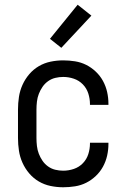

<svg xmlns="http://www.w3.org/2000/svg" viewBox="-20 -783 540 811"><path d="M247 8Q220 8 193.5 2.5Q167 -3 144 -16.5Q121 -30 103.5 -50.5Q86 -71 75 -95.5Q64 -120 60 -146.5Q56 -173 56 -200V-320Q56 -347 60 -373.5Q64 -400 75 -424.5Q86 -449 103.5 -469.5Q121 -490 144 -503.5Q167 -517 193.5 -522.5Q220 -528 247 -528Q272 -528 297 -524Q322 -520 344 -509Q366 -498 384.5 -480.5Q403 -463 415 -441Q427 -419 432.5 -394.5Q438 -370 438 -345V-340H360V-343Q360 -366 353 -388Q346 -410 330 -426.5Q314 -443 292 -450.5Q270 -458 247 -458Q230 -458 213.5 -454Q197 -450 183 -440Q169 -430 159.5 -416Q150 -402 144 -386.5Q138 -371 136 -354Q134 -337 134 -320V-200Q134 -183 136 -166Q138 -149 144 -133.5Q150 -118 159.5 -104Q169 -90 183 -80Q197 -70 213.5 -66Q230 -62 247 -62Q270 -62 292 -69.5Q314 -77 330 -93.5Q346 -110 353 -132Q360 -154 360 -177V-180H438V-175Q438 -150 432.5 -125.5Q427 -101 415 -79Q403 -57 384.5 -39.5Q366 -22 344 -11Q322 0 297 4Q272 8 247 8ZM239 -581 191 -619 308 -763 366 -717Z"/></svg>

Font: Huly
Style: Regular
Weight: 400
Designer: Belleve Invis
Foundry: Belleve Invis
Version: Version 33.2.5; ttfautohint (v1.8.4)